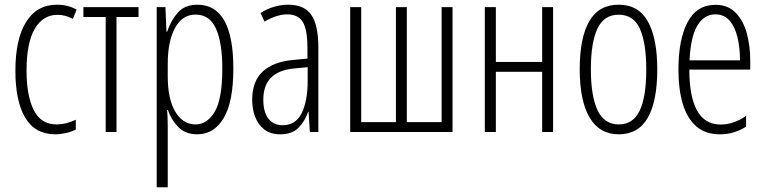

<svg xmlns="http://www.w3.org/2000/svg" viewBox="-20 -561 3252 816"><path d="M215.3 9.8Q128.9 9.8 87.2 -60.8Q45.4 -131.3 45.4 -259.3Q45.4 -395 91.1 -468Q136.7 -541 222.2 -541Q268.6 -541 305.7 -520L289.6 -480.5Q258.8 -498 224.6 -498Q162.6 -498 127.7 -438.5Q92.8 -378.9 92.8 -260.3Q92.8 -154.8 123.3 -93.5Q153.8 -32.2 220.7 -32.2Q261.2 -32.2 302.2 -52.2V-10.3Q284.2 -1 260.3 4.4Q236.3 9.8 215.3 9.8Z M568.8 -488.8H475.1V0H429.2V-488.8H334.5V-530.8H568.8Z M818.8 -541Q971.7 -541 971.7 -269.5Q971.7 -128.4 930.7 -59.3Q889.6 9.8 818.8 9.8Q767.1 9.8 736.8 -22Q706.5 -53.7 693.8 -93.8H690.4Q691.4 -80.6 692.1 -62Q692.9 -43.5 692.9 -22.9V234.9H646V-530.8H683.1L687.5 -426.3H690.4Q706.5 -474.6 736.1 -507.8Q765.6 -541 818.8 -541ZM811.5 -499Q754.4 -499 723.6 -441.9Q692.9 -384.8 692.9 -289.6V-236.3Q692.9 -140.1 725.1 -86.2Q757.3 -32.2 811.5 -32.2Q860.4 -32.2 892.6 -86.2Q924.8 -140.1 924.8 -269Q924.8 -380.4 897.7 -439.7Q870.6 -499 811.5 -499Z M1205.6 -541Q1273.4 -541 1303.2 -497.6Q1333 -454.1 1333 -359.4V0H1296.9L1291.5 -85.9H1289.6Q1276.4 -46.9 1249.3 -18.6Q1222.2 9.8 1170.9 9.8Q1129.4 9.8 1103 -11Q1076.7 -31.7 1064.2 -64.9Q1051.8 -98.1 1051.8 -136.7Q1051.8 -215.8 1096.9 -257.3Q1142.1 -298.8 1225.6 -306.2L1286.6 -312V-356.9Q1286.6 -436 1266.6 -468Q1246.6 -500 1200.7 -500Q1181.2 -500 1156.7 -492.9Q1132.3 -485.8 1104 -469.2L1087.4 -505.9Q1143.1 -541 1205.6 -541ZM1287.6 -275.4 1230 -270Q1099.1 -257.8 1099.1 -137.7Q1099.1 -84 1121.1 -56.4Q1143.1 -28.8 1181.6 -28.8Q1236.8 -28.8 1262.2 -80.3Q1287.6 -131.8 1287.6 -217.3Z M1903.3 -530.8V0H1468.3V-530.8H1515.1V-42H1662.6V-530.8H1709V-42H1856.9V-530.8Z M2087.4 -530.8V-297.9H2284.2V-530.8H2330.6V0H2284.2V-255.9H2087.4V0H2040.5V-530.8Z M2773.4 -266.1Q2773.4 -131.3 2733.2 -60.8Q2692.9 9.8 2609.9 9.8Q2527.8 9.8 2485.8 -61.5Q2443.8 -132.8 2443.8 -267.1Q2443.8 -400.4 2484.4 -470.7Q2524.9 -541 2609.4 -541Q2694.3 -541 2733.9 -469Q2773.4 -397 2773.4 -266.1ZM2491.2 -267.1Q2491.2 -151.9 2519.8 -92Q2548.3 -32.2 2610.4 -32.2Q2669.9 -32.2 2698.2 -89.8Q2726.6 -147.5 2726.6 -266.6Q2726.6 -377 2700 -437.7Q2673.3 -498.5 2609.4 -498.5Q2546.9 -498.5 2519 -439.2Q2491.2 -379.9 2491.2 -267.1Z M3020.5 -540.5Q3073.7 -540.5 3106.2 -507.3Q3138.7 -474.1 3153.6 -420.2Q3168.5 -366.2 3168.5 -303.7V-265.1H2909.7Q2909.7 -150.4 2942.6 -91.1Q2975.6 -31.7 3042.5 -31.7Q3097.7 -31.7 3150.9 -68.4V-22.9Q3127 -7.3 3099.1 1.2Q3071.3 9.8 3039.1 9.8Q2977.5 9.8 2938.7 -24.4Q2899.9 -58.6 2881.6 -120.4Q2863.3 -182.1 2863.3 -264.6Q2863.3 -393.1 2902.3 -466.8Q2941.4 -540.5 3020.5 -540.5ZM3020.5 -500Q2972.2 -500 2943.6 -451.9Q2915 -403.8 2910.6 -304.7H3125Q3125 -357.4 3114.5 -401.9Q3104 -446.3 3080.8 -473.1Q3057.6 -500 3020.5 -500Z"/></svg>

Font: Open Sans Condensed Light
Style: Regular
Weight: 300
Width: 3
Designer: Monotype Design Team
Foundry: Monotype Imaging Inc.
Version: Version 3.003; ttfautohint (v1.8.4)